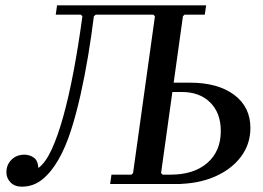

<svg xmlns="http://www.w3.org/2000/svg" viewBox="-20 -690 987 720"><path d="M504 0 532 -35H619Q707 -35 757.5 -79Q808 -123 808 -199Q808 -266 768.5 -305.5Q729 -345 662 -345H561L566 -380H692Q797 -380 858 -334.5Q919 -289 919 -210Q919 -149 883 -101.5Q847 -54 784 -27Q721 0 639 0ZM189 -635 194 -670H583L578 -635ZM62 10Q35 10 19.5 -6Q4 -22 4 -44Q4 -72 23 -91Q42 -110 72 -110Q90 -110 106 -99.5Q122 -89 124 -60Q151 -80 174 -130Q197 -180 217.5 -254Q238 -328 256 -423Q274 -518 289 -629L283 -635H339L332 -629Q323 -556 310.5 -481Q298 -406 282 -334.5Q266 -263 246 -200.5Q226 -138 199 -91Q172 -44 138.5 -17Q105 10 62 10ZM672 -635 666 -629 584 -41 590 -35H664L659 0H393L398 -35H473L479 -41L561 -629L555 -635H482L487 -670H753L748 -635Z"/></svg>

Font: Brygada 1918 Medium
Style: Italic
Weight: 500
Italic angle: -8°
Designer: Mateusz Machalski | Borys Kosmynka | Przemek Hoffer
Foundry: NIEPODLEGLA 2018
Version: Version 3.006